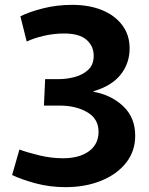

<svg xmlns="http://www.w3.org/2000/svg" viewBox="-20 -760 613 791"><path d="M250 11Q184 11 125.5 -5Q67 -21 30 -39L60 -144Q92 -132 141.5 -120Q191 -108 239 -108Q307 -108 346.5 -137Q386 -166 386 -217Q386 -271 339 -298Q292 -325 226 -325H161L166 -434H223Q255 -434 288.5 -443Q322 -452 344 -473Q366 -494 366 -530Q366 -570 336.5 -596Q307 -622 244 -622Q202 -622 161 -612.5Q120 -603 90 -589L64 -693Q103 -712 159 -726Q215 -740 277 -740Q347 -740 400 -718.5Q453 -697 483.5 -656.5Q514 -616 514 -561Q514 -499 477 -452.5Q440 -406 365 -384V-382Q438 -369 487.5 -322.5Q537 -276 537 -201Q537 -137 499.5 -89.5Q462 -42 397 -15.5Q332 11 250 11Z"/></svg>

Font: Murecho SemiBold
Style: Regular
Weight: 600
Designer: Neil Summerour
Foundry: Positype
Version: Version 1.010; ttfautohint (v1.8.3)